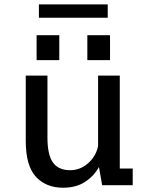

<svg xmlns="http://www.w3.org/2000/svg" viewBox="-20 -845 690 876"><path d="M268 11.5Q190 11.5 143.8 -38.5Q97.5 -88.5 97.5 -202.5V-500H196.5V-217.5Q196.5 -138 221.8 -103.2Q247 -68.5 300 -68.5Q346 -68.5 382 -100.2Q418 -132 427.5 -178.5V-500H526.5V-76H585.5V0H446L431.5 -83Q409 -42 368 -15.2Q327 11.5 268 11.5ZM147 -684.5H250.5V-570.5H147ZM378.5 -684.5H482V-570.5H378.5ZM157.5 -764V-825H471.5V-764Z"/></svg>

Font: Trispace
Style: Regular
Weight: 400
Designer: Tyler Finck
Foundry: Etcetera Type Company
Version: Version 1.210; ttfautohint (v1.8.3)